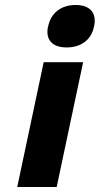

<svg xmlns="http://www.w3.org/2000/svg" viewBox="-20 -749 399 769"><path d="M155 -500 49 0H207L313 -500ZM172 -641C162 -591 188 -559 247 -559C306 -559 346 -591 356 -641L357 -644C368 -697 341 -729 283 -729C223 -729 184 -696 173 -644Z"/></svg>

Font: LT Wave Text Black Italic
Style: Regular
Weight: 900
Designer: Daniel Lyons
Version: Version 2.5 (Glyphs App)